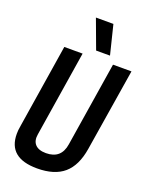

<svg xmlns="http://www.w3.org/2000/svg" viewBox="-169 -1007 857 1104"><g transform="rotate(20 259.5 -455.5)"><path d="M199 10Q22 10 22 -137Q22 -149 23 -160Q24 -171 27 -188L108 -700H220L137 -176Q130 -135 151 -112.5Q172 -90 217 -90Q310 -90 324 -183L406 -700H519L438 -196Q421 -90 363 -40Q305 10 199 10ZM287 -743 221 -921H328L372 -743Z"/></g></svg>

Font: Georama SemiCondensed SemiBold
Style: Italic
Weight: 600
Width: 4
Italic angle: -9°
Designer: Jean-Baptiste Levee
Foundry: Production Type
Version: Version 1.000